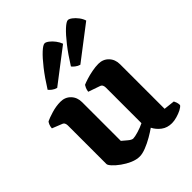

<svg xmlns="http://www.w3.org/2000/svg" viewBox="-220 -898 1020 1020"><g transform="rotate(-45 290.0 -387.5)"><path d="M228 4Q203 4 176.5 -7.5Q150 -19 126.5 -36Q103 -53 88.5 -69Q74 -85 74 -93V-383Q74 -392 70.5 -399.5Q67 -407 58 -410L3 -432Q4 -446 8.5 -456.5Q13 -467 17 -471Q33 -479 67.5 -489.5Q102 -500 135 -500Q170 -500 192.5 -476.5Q215 -453 215 -417V-126Q227 -116 243.5 -102Q260 -88 271 -88Q283 -88 310 -96Q337 -104 359 -115V-383Q359 -392 355.5 -399.5Q352 -407 343 -410L277 -433Q279 -447 283.5 -457Q288 -467 291 -471Q302 -476 324 -483Q346 -490 372 -495Q398 -500 420 -500Q455 -500 477.5 -476.5Q500 -453 500 -417V-82L562 -75Q565 -70 568.5 -60Q572 -50 572 -38Q566 -29 549.5 -20.5Q533 -12 512 -6Q491 0 474 0Q439 0 414.5 -18.5Q390 -37 377 -63Q359 -50 331.5 -34Q304 -18 276 -7Q248 4 228 4ZM349 -564Q335 -568 323.5 -577Q312 -586 307 -593Q342 -649 375 -691Q408 -733 433 -756Q458 -779 470 -779Q479 -779 493 -768.5Q507 -758 519.5 -741.5Q532 -725 537 -708ZM175 -564Q160 -568 148.5 -577Q137 -586 132 -593Q167 -649 200 -691Q233 -733 258 -756Q283 -779 295 -779Q304 -779 318 -768.5Q332 -758 344.5 -741.5Q357 -725 363 -708Z"/></g></svg>

Font: Texturina 72pt ExtraBold
Style: Regular
Weight: 800
Designer: Guillermo Torres Carreño
Foundry: Omnibus-Type
Version: Version 1.002; ttfautohint (v1.8.3)